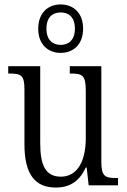

<svg xmlns="http://www.w3.org/2000/svg" viewBox="-20 -834 571 864"><path d="M253 -596C310 -596 354 -634 354 -705C354 -776 310 -814 253 -814C196 -814 152 -776 152 -705C152 -634 196 -596 253 -596ZM253 -632C218 -632 189 -653 189 -705C189 -758 218 -778 253 -778C288 -778 317 -758 317 -705C317 -653 288 -632 253 -632ZM231 10C294 10 337 -18 366 -80H370L379 0H511V-33H503C454 -33 436 -39 436 -106V-536H294V-503H299C350 -503 366 -496 366 -426V-211C366 -114 331 -39 254 -39C184 -39 161 -92 161 -190V-536H17V-503H23C75 -503 90 -495 90 -432V-185C90 -48 139 10 231 10Z"/></svg>

Font: Noto Serif Armenian Condensed Light
Style: Regular
Weight: 300
Width: 3
Designer: Monotype Design Team
Foundry: Monotype Imaging Inc.
Version: Version 2.008